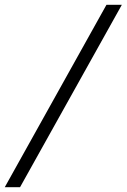

<svg xmlns="http://www.w3.org/2000/svg" viewBox="-20 -691 530 804"><path d="M64 92.8H0L425.8 -670.9H490.2Z"/></svg>

Font: Charis SIL Afr
Style: Regular
Weight: 400
Foundry: SIL International
Version: Version 5.000